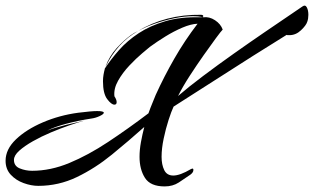

<svg xmlns="http://www.w3.org/2000/svg" viewBox="-32 -660 1125 688"><path d="M558 8Q507 8 487.5 -22.5Q468 -53 468 -98Q468 -123 473 -150.5Q478 -178 485 -205Q429 -155 369 -106Q309 -57 243.5 -25.5Q178 6 105 6Q80 6 52.5 -4Q25 -14 6.5 -34Q-12 -54 -12 -84Q-12 -125 25 -160.5Q62 -196 121.5 -221.5Q181 -247 248 -256Q296 -262 316 -262Q340 -262 340 -256Q340 -251 325 -244Q310 -237 294 -235Q249 -228 207 -217Q165 -206 137 -192Q153 -198 168 -202.5Q183 -207 206.5 -213Q230 -219 271 -228Q249 -222 217 -211Q185 -200 150.5 -185.5Q116 -171 86 -154Q56 -137 37 -120Q18 -103 18 -87Q18 -65 39 -56.5Q60 -48 83 -48Q149 -48 216.5 -76Q284 -104 355 -151Q426 -198 500 -254Q507 -274 514 -290.5Q521 -307 526 -320Q556 -386 593 -450.5Q630 -515 676 -575Q652 -574 621.5 -561Q591 -548 561 -529.5Q531 -511 505 -492Q499 -487 477.5 -469Q456 -451 431.5 -425Q407 -399 391 -370.5Q375 -342 378 -315Q386 -303 386 -294Q386 -285 378 -285Q367 -285 352 -305Q337 -325 337 -369Q337 -381 339 -392.5Q341 -404 344 -415L342 -412L345 -417L344 -415Q365 -447 394.5 -480.5Q424 -514 465 -541Q506 -568 560.5 -584Q615 -600 686 -598Q691 -598 693 -599Q678 -602 660 -602Q628 -602 592 -594.5Q556 -587 522 -575Q488 -563 463 -549Q510 -578 567.5 -593Q625 -608 689 -607Q694 -607 696 -604Q698 -601 693 -599L696 -598Q718 -601 738.5 -587.5Q759 -574 766 -554Q760 -548 741.5 -523Q723 -498 698 -462.5Q673 -427 648 -388.5Q623 -350 606 -316Q643 -348 695.5 -387.5Q748 -427 806 -468Q864 -509 916 -544.5Q968 -580 1005 -605Q1042 -630 1052 -637Q1062 -644 1067.5 -633.5Q1073 -623 1073 -607Q1073 -593 1069 -582Q1065 -569 1046.5 -551.5Q1028 -534 1005 -534Q1003 -534 1000 -534Q997 -534 995 -535Q943 -503 875 -460Q807 -417 734 -370Q661 -323 590 -278Q582 -261 572 -230Q562 -199 554.5 -163.5Q547 -128 547 -98Q547 -70 556.5 -50.5Q566 -31 589 -31Q613 -31 652 -54Q656 -56 657 -56Q661 -56 661 -51Q661 -42 650 -34Q630 -20 608.5 -6Q587 8 558 8ZM346 -421Q360 -459 386 -487.5Q412 -516 437 -534Q446 -541 463 -549Q424 -527 395.5 -495Q367 -463 348 -424Z"/></svg>

Font: Smooch
Style: Regular
Weight: 400
Designer: Robert E. Leuschke
Foundry: Robert E. Leuschke
Version: Version 1.010; ttfautohint (v1.8.3)